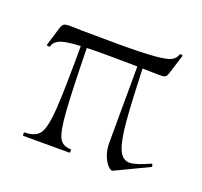

<svg xmlns="http://www.w3.org/2000/svg" viewBox="-85 -522 660 626"><g transform="rotate(20 245.0 -209.5)"><path d="M449 -421 429 -357Q425 -344 420 -341Q415 -338 401 -338Q284 -341 213 -341Q138 -341 101 -337.5Q64 -334 50.5 -326Q37 -318 33 -304Q32 -302 26.5 -302.5Q21 -303 22 -306L42 -372Q46 -383 51.5 -386Q57 -389 70 -389Q97 -389 110 -388L239 -387Q324 -387 364.5 -390.5Q405 -394 419.5 -401Q434 -408 439 -423Q440 -426 445 -425.5Q450 -425 449 -421ZM333 -372Q336 -372 338 -369.5Q340 -367 340 -365Q345 -225 350.5 -159.5Q356 -94 368.5 -65Q381 -36 406 -36Q426 -36 473 -57L475 -58Q478 -58 479.5 -53Q481 -48 477 -47L364 7Q358 10 348 0Q338 -10 330 -29.5Q322 -49 322 -75L323 -364L331 -372ZM211 -12Q213 -12 213 -6Q213 0 211 0H51Q49 0 49 -6Q49 -12 51 -12Q89 -12 103.5 -33.5Q118 -55 122.5 -123Q127 -191 127 -368L147 -366Q150 -192 155 -123Q160 -54 171.5 -33Q183 -12 211 -12Z"/></g></svg>

Font: Cormorant Unicase Light
Style: Regular
Weight: 300
Designer: Christian Thalmann (Catharsis Fonts)
Foundry: Catharsis Fonts
Version: Version 4.000